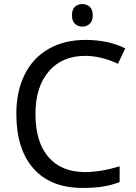

<svg xmlns="http://www.w3.org/2000/svg" viewBox="-20 -922 672 952"><path d="M402.8 -645Q287.6 -645 221.7 -567.9Q155.8 -490.7 155.8 -356.9Q155.8 -218.8 219.7 -143.8Q283.7 -68.8 401.9 -68.8Q478 -68.8 573.2 -97.2V-19Q527.8 -2.4 485.8 3.7Q443.8 9.8 389.2 9.8Q231.4 9.8 146.2 -86.2Q61 -182.1 61 -357.9Q61 -468.3 101.8 -551.3Q142.6 -634.3 220.5 -679.2Q298.3 -724.1 403.8 -724.1Q517.1 -724.1 601.1 -682.1L564.9 -606Q479.5 -645 402.8 -645ZM336.9 -846.2Q336.9 -875.5 351.8 -888.7Q366.7 -901.9 388.7 -901.9Q409.2 -901.9 424.6 -888.7Q439.9 -875.5 439.9 -846.2Q439.9 -817.4 424.6 -803.7Q409.2 -790 388.7 -790Q366.7 -790 351.8 -803.7Q336.9 -817.4 336.9 -846.2Z"/></svg>

Font: NotoSans
Style: Regular
Weight: 400
Designer: Monotype Design team
Foundry: Monotype Imaging Inc.
Version: Version 1.04; ttfautohint (v1.4.1)